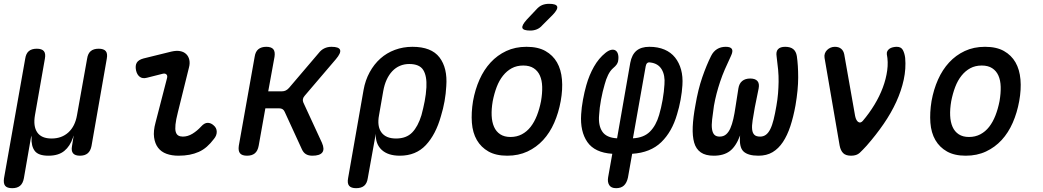

<svg xmlns="http://www.w3.org/2000/svg" viewBox="-37 -805 5457 1005"><path d="M27 180Q0 180 -10 167.5Q-20 155 -16 128L95 -498Q99 -525 114 -537.5Q129 -550 155.5 -550Q182 -550 192.5 -537.5Q203 -525 198 -498L146 -202Q136 -144 158 -112Q180 -80 233 -80Q286 -80 321 -112Q356 -144 366 -202L419 -498Q423 -525 438 -537.5Q453 -550 479.5 -550Q506 -550 516.5 -537.5Q527 -525 522 -498L442 -41Q437 -15 422 -2.5Q407 10 381.5 10Q356 10 345.5 -2.5Q335 -15 340 -41L347 -85L349 -95Q348 -95 345 -85Q330 -40 299.5 -15Q269 10 216.5 10Q164 10 145 -15Q126 -40 128 -85Q128 -95 127.5 -95Q127 -95 125 -85L88 128Q83 155 68 167.5Q53 180 27 180Z M732 -398Q709 -392 694.5 -403Q680 -414 675 -437Q670 -462 679 -477Q688 -492 714 -499L860 -535Q886 -541 905.5 -537.5Q925 -534 937.5 -522Q950 -510 954 -491.5Q958 -473 952 -451L894 -217Q884 -178 881.5 -153Q879 -128 883 -114.5Q887 -101 896.5 -95.5Q906 -90 920 -90Q946 -90 970.5 -105Q995 -120 1016 -143Q1033 -162 1050 -162Q1067 -162 1081 -149Q1097 -136 1097.5 -116Q1098 -96 1083 -78Q1065 -54 1045.5 -37Q1026 -20 1003.5 -10Q981 0 955 5Q929 10 897 10Q862 10 834.5 0Q807 -10 790.5 -31.5Q774 -53 769.5 -86Q765 -119 777 -163L837 -395Q841 -409 834 -415.5Q827 -422 815 -419Z M1256 10Q1230 10 1219.5 -2.5Q1209 -15 1213 -42L1296 -508Q1300 -535 1315.5 -547.5Q1331 -560 1357 -560Q1383 -560 1393.5 -547.5Q1404 -535 1400 -508L1367 -327H1439Q1450 -327 1459 -331.5Q1468 -336 1476 -345L1631 -527Q1644 -544 1661 -552Q1678 -560 1698 -560Q1737 -560 1743 -544Q1749 -528 1721 -495L1558 -304Q1550 -295 1548.5 -286Q1547 -277 1551 -268L1648 -58Q1663 -24 1650 -7Q1637 10 1598 10Q1578 10 1564.5 2Q1551 -6 1543 -24L1453 -220Q1449 -229 1442 -233.5Q1435 -238 1424 -238H1352L1317 -42Q1312 -15 1297 -2.5Q1282 10 1256 10Z M1827 180Q1801 180 1790.5 167.5Q1780 155 1785 128L1866 -334Q1875 -385 1898 -427Q1921 -469 1954 -498.5Q1987 -528 2030 -544Q2073 -560 2122 -560Q2221 -560 2263.5 -504.5Q2306 -449 2299 -354Q2297 -315 2290 -275.5Q2283 -236 2271 -197Q2244 -101 2192 -45.5Q2140 10 2056 10Q1994 10 1961 -20.5Q1928 -51 1930 -105L1888 128Q1884 155 1869 167.5Q1854 180 1827 180ZM2036 -80Q2090 -80 2120.5 -111.5Q2151 -143 2169 -202Q2179 -239 2186 -275.5Q2193 -312 2195 -348Q2198 -407 2178.5 -438.5Q2159 -470 2105 -470Q2079 -470 2056.5 -460.5Q2034 -451 2016.5 -432.5Q1999 -414 1987 -388Q1975 -362 1969 -328L1947 -202Q1936 -144 1959.5 -112Q1983 -80 2036 -80Z M2618 10Q2559 10 2520 -12Q2481 -34 2459 -72Q2437 -110 2433 -162.5Q2429 -215 2439 -276Q2450 -337 2473 -388.5Q2496 -440 2531 -478Q2566 -516 2613 -538Q2660 -560 2719 -560Q2779 -560 2818 -538Q2857 -516 2878.5 -478.5Q2900 -441 2904.5 -389Q2909 -337 2898 -276Q2887 -215 2864 -162.5Q2841 -110 2806 -72Q2771 -34 2724 -12Q2677 10 2618 10ZM2635 -88Q2668 -88 2694.5 -102Q2721 -116 2740.5 -141Q2760 -166 2773.5 -200.5Q2787 -235 2795 -276Q2802 -317 2801 -351Q2800 -385 2789 -409.5Q2778 -434 2756.5 -448Q2735 -462 2702 -462Q2668 -462 2642 -448Q2616 -434 2596 -409Q2576 -384 2563 -350Q2550 -316 2542 -275Q2535 -234 2536.5 -200Q2538 -166 2549 -141Q2560 -116 2581.5 -102Q2603 -88 2635 -88ZM2802 -673Q2789 -658 2773 -651.5Q2757 -645 2739 -645Q2702 -645 2697.5 -658.5Q2693 -672 2720 -702L2770 -755Q2785 -772 2801 -778.5Q2817 -785 2837 -785Q2875 -785 2879.5 -770.5Q2884 -756 2856 -727Z M3188 180Q3162 180 3152 164Q3142 148 3146 124L3168 0Q3076 -6 3037.5 -61.5Q2999 -117 3005 -207Q3007 -242 3014.5 -283Q3022 -324 3032 -359Q3047 -412 3072 -456Q3097 -500 3132 -528Q3148 -541 3162 -544Q3176 -547 3185.5 -540.5Q3195 -534 3198.5 -519Q3202 -504 3198 -483Q3196 -475 3190.5 -467Q3185 -459 3172 -448Q3157 -435 3146 -412.5Q3135 -390 3128 -363Q3117 -326 3109 -283Q3101 -240 3099 -203Q3094 -149 3115.5 -116.5Q3137 -84 3193 -81L3262 -476Q3270 -519 3294.5 -539.5Q3319 -560 3362 -560Q3407 -560 3441 -545.5Q3475 -531 3496.5 -504Q3518 -477 3528 -440.5Q3538 -404 3535 -359Q3533 -324 3525.5 -283Q3518 -242 3507 -207Q3481 -116 3424.5 -61Q3368 -6 3272 0L3250 124Q3244 152 3229 166Q3214 180 3188 180ZM3343 -459 3276 -81Q3333 -84 3365 -116Q3397 -148 3413 -203Q3424 -240 3431.5 -283Q3439 -326 3441 -363Q3445 -411 3426.5 -442Q3408 -473 3367 -478Q3357 -480 3351 -475Q3345 -470 3343 -459Z M4073 -560Q4100 -560 4115 -548Q4130 -536 4134 -511Q4141 -463 4141 -399.5Q4141 -336 4127 -254Q4116 -193 4100 -144.5Q4084 -96 4061 -61.5Q4038 -27 4007 -8.5Q3976 10 3933 10Q3878 10 3854.5 -12.5Q3831 -35 3837 -96Q3815 -38 3783 -14Q3751 10 3699 10Q3656 10 3631 -7.5Q3606 -25 3596.5 -58.5Q3587 -92 3589 -141Q3591 -190 3603 -254Q3617 -337 3639 -400.5Q3661 -464 3685 -512Q3697 -536 3716.5 -548Q3736 -560 3762 -560Q3787 -560 3794 -548.5Q3801 -537 3789 -512Q3771 -474 3757 -441.5Q3743 -409 3732.5 -377.5Q3722 -346 3714 -315.5Q3706 -285 3700 -251Q3694 -210 3690.5 -179.5Q3687 -149 3690 -129Q3693 -109 3702.5 -99.5Q3712 -90 3730 -90Q3750 -90 3763.5 -101.5Q3777 -113 3786 -133.5Q3795 -154 3801.5 -182.5Q3808 -211 3813 -246L3828 -342Q3832 -368 3848 -381Q3864 -394 3890 -394Q3916 -394 3927.5 -381Q3939 -368 3934 -342L3914 -243Q3907 -204 3902.5 -175Q3898 -146 3900 -127.5Q3902 -109 3911.5 -99.5Q3921 -90 3942 -90Q3959 -90 3972 -99.5Q3985 -109 3995 -129Q4005 -149 4012.5 -179.5Q4020 -210 4027 -251Q4033 -285 4035.5 -315.5Q4038 -346 4038.5 -376.5Q4039 -407 4036 -440Q4033 -473 4028 -510Q4024 -535 4035.5 -547.5Q4047 -560 4073 -560Z M4358 -43 4279 -502Q4277 -514 4280.5 -524.5Q4284 -535 4292 -543Q4300 -551 4310.5 -555.5Q4321 -560 4333 -560Q4353 -560 4365.5 -550Q4378 -540 4382 -521L4439 -198Q4444 -174 4455.5 -166.5Q4467 -159 4479 -172Q4513 -212 4540 -256.5Q4567 -301 4584 -346.5Q4601 -392 4607 -436.5Q4613 -481 4605 -521Q4604 -531 4608 -538Q4612 -545 4619 -550Q4626 -555 4636.5 -557.5Q4647 -560 4657 -560Q4680 -560 4689 -543Q4698 -526 4701 -502Q4706 -446 4693.5 -388Q4681 -330 4654.5 -272Q4628 -214 4588.5 -156.5Q4549 -99 4499 -42Q4479 -20 4463 -5Q4447 10 4418 10Q4390 10 4376.5 -3.5Q4363 -17 4358 -43Z M5018 10Q4959 10 4920 -12Q4881 -34 4859 -72Q4837 -110 4833 -162.5Q4829 -215 4839 -276Q4850 -337 4873 -388.5Q4896 -440 4931 -478Q4966 -516 5013 -538Q5060 -560 5119 -560Q5179 -560 5218 -538Q5257 -516 5278.5 -478.5Q5300 -441 5304.5 -389Q5309 -337 5298 -276Q5287 -215 5264 -162.5Q5241 -110 5206 -72Q5171 -34 5124 -12Q5077 10 5018 10ZM5035 -88Q5068 -88 5094.5 -102Q5121 -116 5140.5 -141Q5160 -166 5173.5 -200.5Q5187 -235 5195 -276Q5202 -317 5201 -351Q5200 -385 5189 -409.5Q5178 -434 5156.5 -448Q5135 -462 5102 -462Q5068 -462 5042 -448Q5016 -434 4996 -409Q4976 -384 4963 -350Q4950 -316 4942 -275Q4935 -234 4936.5 -200Q4938 -166 4949 -141Q4960 -116 4981.5 -102Q5003 -88 5035 -88Z"/></svg>

Font: Maple Mono Medium
Style: Italic
Weight: 500
Italic angle: -10°
Monospace: yes
Designer: subframe7536
Version: Version 7.000